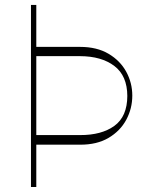

<svg xmlns="http://www.w3.org/2000/svg" viewBox="-20 -747 631 767"><path d="M103.7 -727.3H125V-559.7H299.7Q367.2 -559.7 413.7 -532.1Q460.2 -504.6 484.4 -460.2Q508.5 -415.8 508.5 -365.1Q508.5 -313.6 484.4 -268.6Q460.2 -223.7 413.7 -196.2Q367.2 -168.7 299.7 -169H125V0H103.7ZM125 -207.4H299.7Q385.7 -207 437 -244.3Q488.3 -281.6 488.6 -363.6Q488.3 -444.2 437 -483.3Q385.7 -522.4 299.7 -522.7H125Z"/></svg>

Font: Inter Thin BETA
Style: Regular
Weight: 100
Designer: Rasmus Andersson
Foundry: rsms
Version: Version 3.011;git-f93a4a705